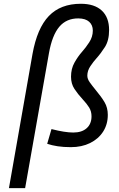

<svg xmlns="http://www.w3.org/2000/svg" viewBox="-20 -762 626 1007"><path d="M351.6 9.8Q312.5 9.8 282.2 5.1Q252 0.5 227.5 -7.8L250 -85Q320.8 -66.9 364.3 -66.9Q409.2 -66.9 434.6 -89.6Q460 -112.3 460 -151.9Q460 -177.7 447.8 -197.8Q435.5 -217.8 413.1 -241.7Q388.2 -268.6 370.4 -295.7Q352.5 -322.8 352.5 -359.4Q352.5 -401.4 370.4 -433.3Q388.2 -465.3 410.6 -490.7Q428.7 -510.7 447.8 -539.8Q466.8 -568.8 466.8 -601.6Q466.8 -630.4 447.8 -647.7Q428.7 -665 391.6 -665.5Q328.6 -666 291 -621.6Q253.4 -577.1 236.8 -483.4L111.8 224.6H26.9L150.4 -478.5Q174.8 -614.3 236.3 -678.2Q297.9 -742.2 403.8 -742.2Q475.6 -742.2 513.9 -706.5Q552.2 -670.9 552.2 -604.5Q552.2 -549.8 530.3 -515.4Q508.3 -481 485.4 -455.6Q470.2 -439 454.1 -415Q438 -391.1 438 -365.2Q438 -348.1 450.7 -330.3Q463.4 -312.5 481.4 -290.5Q511.2 -254.9 528.3 -226.1Q545.4 -197.3 545.4 -159.7Q545.4 -109.9 520.8 -71.5Q496.1 -33.2 452.4 -11.7Q408.7 9.8 351.6 9.8Z"/></svg>

Font: CaskaydiaCove NFP SemiLight
Style: Italic
Weight: 350
Italic angle: -10°
Designer: Aaron Bell
Foundry: Saja Typeworks
Version: Version 2111.001; VTT 6.35;Nerd Fonts 3.1.1